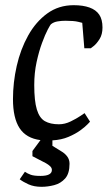

<svg xmlns="http://www.w3.org/2000/svg" viewBox="-20 -533 415 740"><path d="M76 129Q86 136 98.5 140.5Q111 145 136 145Q180 145 180 122Q180 114 173 107.5Q166 101 157 96L105 69V49L136 7Q81 0 55.5 -39Q30 -78 30 -151Q30 -215 44.5 -279Q59 -343 88.5 -396Q118 -449 162 -481Q206 -513 264 -513Q300 -513 325 -504Q350 -495 362.5 -476.5Q375 -458 375 -427Q375 -400 363.5 -382Q352 -364 341 -355.5Q330 -347 330 -347H305L297 -445Q297 -445 281 -449Q265 -453 232 -453Q217 -453 202 -450.5Q187 -448 177 -440Q174 -438 164 -419Q154 -400 142 -367.5Q130 -335 121 -293.5Q112 -252 112 -205Q112 -144 122 -111Q132 -78 153 -66Q174 -54 207 -54Q230 -54 252.5 -65Q275 -76 290.5 -86.5Q306 -97 306 -97L327 -64Q327 -64 317.5 -54Q308 -44 289.5 -30.5Q271 -17 244 -5.5Q217 6 182 8V29L216 50Q230 58 239 70Q248 82 248 98Q248 136 231 155Q214 174 189 180.5Q164 187 140 187Q111 187 90 177.5Q69 168 56 158Z"/></svg>

Font: Faustina VF Beta
Style: Italic
Weight: 400
Italic angle: -8°
Designer: Alfonso Garcia
Foundry: Omnibus-Type
Version: Version 1.006